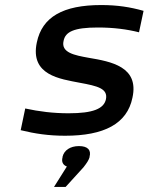

<svg xmlns="http://www.w3.org/2000/svg" viewBox="-20 -529 589 761"><path d="M296 -201C367 -188 408 -178 400 -136C392 -98 349 -80 252 -80C191 -80 135 -87 80 -99L62 -13C119 1 173 9 238 9C392 9 484 -38 505 -142C532 -265 420 -285 331 -300C276 -310 221 -320 232 -367C239 -403 273 -420 368 -420C430 -420 483 -413 531 -401L549 -486C496 -501 445 -509 381 -509C230 -509 147 -462 126 -361C98 -230 220 -216 296 -201ZM194 212H240L311 134C325 116 332 105 335 94V92C342 66 328 50 293 50C258 50 234 67 228 92V94C223 112 229 125 245 131Z"/></svg>

Font: LT Wave Text Medium Italic
Style: Regular
Weight: 500
Designer: Daniel Lyons
Version: Version 2.5 (Glyphs App)